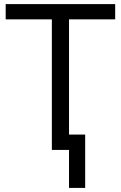

<svg xmlns="http://www.w3.org/2000/svg" viewBox="-20 -734 593 940"><path d="M233.9 -639.2H7.8V-713.9H543.9V-639.2H317.9V-75.2H397V186H317.9V0H233.9Z"/></svg>

Font: XL-Viking
Style: Regular
Weight: 400
Foundry: Ascender Corporation
Version: Version 1.10 March 23, 2015